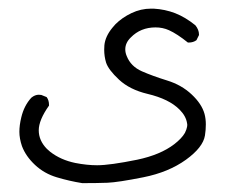

<svg xmlns="http://www.w3.org/2000/svg" viewBox="-20 -263 540 440"><path d="M30.3 71.8Q39.1 95.2 60.3 115Q81.5 134.8 110.1 143.3Q138.7 151.9 168.5 156.7Q202.1 156.7 226.3 155.8Q250.5 154.8 308.3 143.3Q366.2 131.8 406.2 103Q445.3 74.7 449.7 47.4Q451.7 34.7 451.7 22Q451.7 9.3 448.7 -2Q442.4 -24.9 419.2 -46.6Q396 -68.4 362.8 -78.6Q329.6 -88.9 305.2 -99.6Q279.8 -110.8 270.5 -134.3Q267.1 -142.1 267.1 -149.9Q267.1 -165 279.8 -177.2Q302.2 -200.2 336.4 -200.2Q353 -200.2 367.2 -193.8Q385.7 -185.5 410.6 -165.5Q411.6 -165.5 412.6 -165.5Q422.9 -165.5 430.2 -170.9L436 -182.6Q436 -183.6 436 -184.1Q436 -194.8 427.7 -205.1Q404.8 -223.6 381.6 -232.7Q358.4 -241.7 332 -243.2Q329.1 -243.2 326.2 -243.2Q302.7 -243.2 281.2 -232.9Q259.8 -222.7 244.6 -207.5L237.8 -199.7Q221.2 -179.7 219.2 -159.2Q218.8 -153.8 218.8 -148.9Q218.8 -133.8 223.1 -119.6Q228.5 -103 252.9 -80.3Q277.3 -57.6 317.9 -47.9Q367.7 -36.1 391.6 -11.7Q406.2 2.9 408.7 19.5Q409.2 21.5 409.2 23.2Q409.2 24.9 408.7 27.6Q408.2 30.3 407 33.9Q405.8 37.6 403.8 41.5Q396.5 54.2 379.4 67.4Q347.7 91.8 294.4 103Q231.9 115.7 202.6 115.7Q179.2 115.7 152.3 110.4Q119.1 103.5 95.2 85L87.4 78.1Q68.8 59.1 68.8 35.6Q68.8 12.2 92.3 -21Q92.3 -22 92.3 -22.9Q92.3 -33.2 86.9 -40.5L74.7 -45.4Q72.3 -45.9 68.8 -45.9Q60.1 -45.9 51.8 -39.1Q35.2 -21 28.8 5.9Q24.4 23.9 24.4 39.1Q24.4 54.2 30.3 71.8Z"/></svg>

Font: Bakudai
Style: Light
Weight: 300
Version: Version 1.48